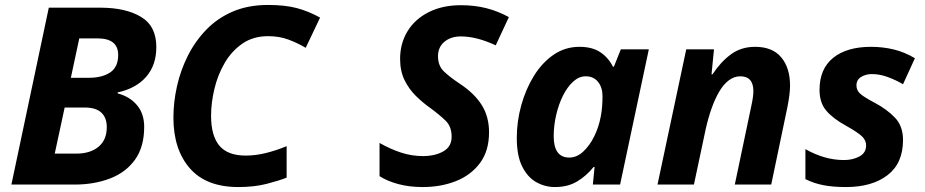

<svg xmlns="http://www.w3.org/2000/svg" viewBox="-20 -745 3733 775"><path d="M26 0 177 -714H385Q487 -714 549 -677Q611 -640 611 -555Q611 -482 570 -435Q529 -388 455 -372V-368Q504 -355 533 -320.5Q562 -286 562 -233Q562 -152 525 -100.5Q488 -49 424 -24.5Q360 0 281 0ZM266 -431H339Q392 -431 424.5 -452.5Q457 -474 457 -523Q457 -590 374 -590H300ZM201 -125H289Q344 -125 377.5 -152.5Q411 -180 411 -232Q411 -270 389 -290.5Q367 -311 322 -311H241Z M942 10Q812 10 746 -66Q680 -142 680 -270Q680 -333 694.5 -397.5Q709 -462 738.5 -520.5Q768 -579 813 -625.5Q858 -672 920 -698.5Q982 -725 1062 -725Q1130 -725 1177.5 -712.5Q1225 -700 1272 -674L1214 -552Q1180 -572 1143.5 -585.5Q1107 -599 1062 -599Q1002 -599 958.5 -569Q915 -539 887 -491Q859 -443 845.5 -386.5Q832 -330 832 -278Q832 -197 865.5 -157Q899 -117 972 -117Q1012 -117 1054 -127.5Q1096 -138 1137 -155V-28Q1107 -16 1057 -3Q1007 10 942 10Z M1686 10Q1632 10 1587.5 -2Q1543 -14 1512 -34V-168Q1556 -143 1599 -129Q1642 -115 1687 -115Q1736 -115 1769.5 -134Q1803 -153 1803 -193Q1803 -234 1779 -257.5Q1755 -281 1717 -309Q1687 -330 1659 -357.5Q1631 -385 1613 -421.5Q1595 -458 1595 -507Q1595 -570 1625 -619Q1655 -668 1710.5 -696Q1766 -724 1840 -724Q1896 -724 1943 -712Q1990 -700 2034 -676L1981 -562Q1904 -598 1840 -598Q1800 -598 1774 -576.5Q1748 -555 1748 -518Q1748 -480 1771 -457.5Q1794 -435 1836 -407Q1895 -368 1924.5 -321Q1954 -274 1954 -211Q1954 -136 1917.5 -87Q1881 -38 1820.5 -14Q1760 10 1686 10Z M2220 10Q2180 10 2145 -9.5Q2110 -29 2088 -72.5Q2066 -116 2066 -188Q2066 -255 2084 -320Q2102 -385 2135 -438.5Q2168 -492 2214.5 -524Q2261 -556 2319 -556Q2371 -556 2403.5 -534Q2436 -512 2454 -476H2458L2486 -546H2599L2483 0H2373L2380 -71H2376Q2347 -35 2309.5 -12.5Q2272 10 2220 10ZM2278 -109Q2308 -109 2334 -133Q2360 -157 2378.5 -194.5Q2397 -232 2405 -275Q2412 -311 2412 -357Q2412 -392 2394 -414.5Q2376 -437 2344 -437Q2317 -437 2293.5 -415.5Q2270 -394 2252.5 -359Q2235 -324 2225 -281Q2215 -238 2215 -195Q2215 -109 2278 -109Z M2750 -546H2862L2852 -445H2856Q2888 -494 2929.5 -525Q2971 -556 3028 -556Q3098 -556 3133.5 -513.5Q3169 -471 3169 -399Q3169 -366 3158 -311L3093 0H2946L3013 -319Q3021 -356 3021 -377Q3021 -437 2968 -437Q2943 -437 2921.5 -420.5Q2900 -404 2883 -375Q2866 -346 2852.5 -308Q2839 -270 2829 -226L2781 0H2634Z M3395 10Q3342 10 3303.5 2.5Q3265 -5 3231 -22V-143Q3268 -122 3307 -110.5Q3346 -99 3387 -99Q3422 -99 3449 -113.5Q3476 -128 3476 -158Q3476 -178 3460 -194Q3444 -210 3394 -238Q3343 -266 3315.5 -298Q3288 -330 3288 -382Q3288 -467 3343 -511.5Q3398 -556 3496 -556Q3543 -556 3587 -545.5Q3631 -535 3673 -510L3625 -405Q3596 -422 3563.5 -434Q3531 -446 3499 -446Q3475 -446 3456 -434.5Q3437 -423 3437 -400Q3437 -380 3453 -366Q3469 -352 3511 -330Q3560 -304 3592.5 -270Q3625 -236 3625 -180Q3625 -86 3562.5 -38Q3500 10 3395 10Z"/></svg>

Font: BC Sans
Style: Bold Italic
Weight: 700
Italic angle: -12°
Designer: Monotype Design Team
Province of B.C.
Foundry: Monotype Imaging Inc.
Version: Version 2.000;GOOG;noto-source:20170915:90ef993387c0